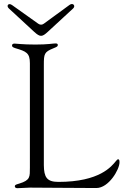

<svg xmlns="http://www.w3.org/2000/svg" viewBox="-20 -954 635 977"><path d="M203.1 -113.6V-624.3C203.1 -680 205.3 -689.6 251.4 -708.1C270.6 -715.9 274.1 -718 274.1 -725.1C274.1 -730.5 270.6 -733 262.8 -733C248.6 -733 225.1 -727.3 160.5 -727.3C92.3 -727.3 66.8 -732.2 54 -732.2C45.5 -732.2 41.2 -728.7 41.2 -722.3C41.2 -717.3 44 -713.1 58.2 -708.8C113.6 -692.5 132.1 -684.7 132.1 -632.1V-100.9C131.7 -55 135.3 -37.3 78.1 -19.9C62.9 -14.9 55.8 -14.6 55.4 -5.7C55.8 -1.1 58.9 3.6 68.2 3.6C79.5 3.6 97.3 1.8 132.1 0.7C209.5 0.7 355.5 2.8 470.2 2.8C533.4 2.8 588.1 -91.6 588.1 -127.8C588.1 -137.4 587 -143.5 581 -143.5C578.1 -143.5 574.6 -140.3 570.3 -134.9C547.9 -107.6 487.6 -28.4 277 -28.4C218 -28.4 203.8 -52.6 203.1 -113.6ZM24.9 -911.2 154.1 -791.9C185 -763.5 195 -766.3 223 -791.9L352.3 -911.2C366.1 -924 351.6 -942.1 333.8 -929L203.1 -833.5C193.9 -826.7 183.9 -826.7 174.4 -833.5L41.2 -928.3C22.7 -941.4 10.7 -924.4 24.9 -911.2Z"/></svg>

Font: Margiela Serif Light
Style: Regular
Weight: 300
Designer: Andreas Faust, Stefan Endress
Version: Version 1.002;FEAKit 1.0